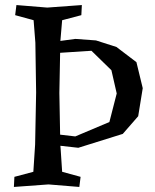

<svg xmlns="http://www.w3.org/2000/svg" viewBox="-20 -730 614 760"><path d="M219 -153 220 -141 226 -50 299 -30 294 10 172 0 35 10 37 -30 112 -50 119 -158 123 -364 120 -561 113 -650 40 -670 45 -710 167 -700 304 -710 302 -670 226 -650 219 -568 278 -576 360 -570 441 -544 520 -484 545 -381 527 -270 466 -200 290 -145ZM218 -197 278 -190 413 -247 442 -360 421 -452 342 -529 218 -521 215 -362Z"/></svg>

Font: Alike Angular
Style: Regular
Weight: 400
Version: Version 1.210